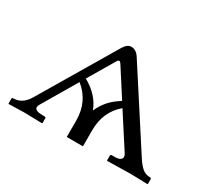

<svg xmlns="http://www.w3.org/2000/svg" viewBox="-94 -604 846 768"><g transform="rotate(30 329.0 -220.0)"><path d="M225.1 -240.7Q291.5 -203.6 313.5 -144Q323.7 -168 342 -190.7Q360.4 -213.4 395.5 -235.8L314.9 -361.3Q305.2 -376.5 296.4 -361.3ZM275.9 0V-75.2Q275.9 -163.6 210.4 -215.8L117.7 -58.6Q112.3 -49.8 112.3 -43.5Q112.3 -26.9 150.4 -26.9H157.7Q164.1 -26.9 164.1 -21V0L162.6 2Q96.2 0 77.1 0L8.8 2L7.3 0V-21Q7.3 -26.9 13.2 -26.9Q54.7 -26.9 80.1 -69.8L286.6 -417.5Q301.3 -441.9 319.8 -441.9Q342.3 -441.9 357.9 -417.5L578.6 -76.2Q595.7 -49.8 610.6 -38.3Q625.5 -26.9 643.6 -26.9Q650.9 -26.9 650.9 -21V0L648.4 2Q594.2 0 564 0L463.9 2L462.4 0V-21Q462.4 -26.9 468.8 -26.9H481.9Q498.5 -26.9 506.3 -32Q514.2 -37.1 514.2 -44.9Q514.2 -51.3 509.8 -58.6L411.1 -211.4Q350.6 -159.7 350.6 -75.2V0Z"/></g></svg>

Font: Libertinage
Style: l
Weight: 400
Designer: OSP
Foundry: OSP
Version: Version 1.0; 2008; OFL relea